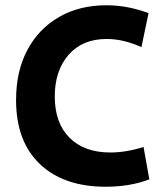

<svg xmlns="http://www.w3.org/2000/svg" viewBox="-20 -696 634 729"><path d="M381 13Q222 13 131.5 -73Q41 -159 41 -316Q41 -425 83.5 -505.5Q126 -586 203.5 -631Q281 -676 384 -676Q427 -676 467 -668Q507 -660 544 -646L517 -517Q484 -532 451 -540Q418 -548 385 -548Q293 -548 240.5 -488Q188 -428 188 -330Q188 -229 244 -173Q300 -117 399 -117Q429 -117 461.5 -122.5Q494 -128 525 -138L547 -15Q474 13 381 13Z"/></svg>

Font: Secular One
Style: Regular
Weight: 400
Designer: Michal Sahar
Foundry: Hagilda
Version: Version 1.002; ttfautohint (v1.8.4.7-5d5b);gftools[0.9.29]